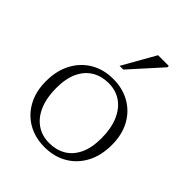

<svg xmlns="http://www.w3.org/2000/svg" viewBox="-196 -791 912 912"><g transform="rotate(45 260.0 -335.0)"><path d="M260.5 -19.5Q307 -19.5 343 -40.2Q379 -61 399.8 -103.8Q420.5 -146.5 420.5 -211.5Q420.5 -276.5 400.5 -323.5Q380.5 -370.5 344.5 -395.8Q308.5 -421 259 -421Q213 -421 177 -400Q141 -379 120.2 -336.2Q99.5 -293.5 99.5 -228.5Q99.5 -164 119.2 -117Q139 -70 175.2 -44.8Q211.5 -19.5 260.5 -19.5ZM258.5 10Q195.5 10 146.5 -18Q97.5 -46 69.8 -97Q42 -148 42 -216.5Q42 -287.5 70 -340Q98 -392.5 147.2 -421.5Q196.5 -450.5 261 -450.5Q324.5 -450.5 373.5 -422.5Q422.5 -394.5 450.2 -343.8Q478 -293 478 -224Q478 -152.5 450 -100Q422 -47.5 372.5 -18.8Q323 10 258.5 10ZM238 -515.5 331.5 -680.5H403.5V-671.5L263 -515.5Z"/></g></svg>

Font: Newsreader 16pt 16pt Light
Style: Regular
Weight: 300
Version: Version 1.003